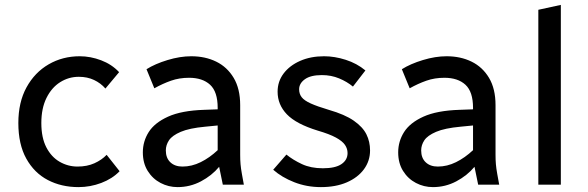

<svg xmlns="http://www.w3.org/2000/svg" viewBox="-20 -755 2403 785"><path d="M55 -252Q55 -337 88.5 -398Q122 -459 179 -492Q236 -525 306 -525Q350 -525 393.5 -508.5Q437 -492 467 -460L411 -393Q392 -415 364.5 -428Q337 -441 302 -441Q261 -441 226 -419Q191 -397 170 -354.5Q149 -312 149 -252Q149 -192 169.5 -152.5Q190 -113 224 -93.5Q258 -74 297 -74Q336 -74 366 -87.5Q396 -101 416 -122L469 -55Q439 -24 394 -7Q349 10 301 10Q231 10 175.5 -19Q120 -48 87.5 -106.5Q55 -165 55 -252Z M564 -132Q564 -177 588 -215Q612 -253 667 -278Q722 -303 815 -306L870 -308V-314Q870 -380 839 -408.5Q808 -437 753 -437Q713 -437 679 -425Q645 -413 611 -394L579 -472Q614 -494 665 -509.5Q716 -525 762 -525Q819 -525 864 -503Q909 -481 935.5 -436.5Q962 -392 962 -325V-122Q962 -101 963.5 -83.5Q965 -66 969 -44L977 0H891L876 -73Q846 -37 801.5 -13.5Q757 10 706 10Q669 10 636.5 -7Q604 -24 584 -56Q564 -88 564 -132ZM658 -140Q658 -109 676.5 -91.5Q695 -74 726 -74Q764 -74 800.5 -92Q837 -110 870 -141V-242L819 -237Q754 -231 719 -216Q684 -201 671 -181.5Q658 -162 658 -140Z M1097 -61 1151 -123Q1178 -101 1214.5 -84Q1251 -67 1300 -67Q1351 -67 1376 -84Q1401 -101 1401 -129Q1401 -147 1390.5 -162.5Q1380 -178 1353.5 -192.5Q1327 -207 1279 -221Q1191 -248 1153 -287.5Q1115 -327 1115 -380Q1115 -422 1139.5 -454.5Q1164 -487 1207 -506Q1250 -525 1305 -525Q1348 -525 1393.5 -510.5Q1439 -496 1474 -467L1423 -401Q1399 -421 1366.5 -434.5Q1334 -448 1296 -448Q1250 -448 1226.5 -431Q1203 -414 1203 -390Q1203 -371 1213.5 -357.5Q1224 -344 1250.5 -332Q1277 -320 1324 -306Q1390 -287 1426.5 -261.5Q1463 -236 1478 -206Q1493 -176 1493 -140Q1493 -97 1468 -63Q1443 -29 1398 -9.5Q1353 10 1292 10Q1234 10 1183 -10Q1132 -30 1097 -61Z M1608 -132Q1608 -177 1632 -215Q1656 -253 1711 -278Q1766 -303 1859 -306L1914 -308V-314Q1914 -380 1883 -408.5Q1852 -437 1797 -437Q1757 -437 1723 -425Q1689 -413 1655 -394L1623 -472Q1658 -494 1709 -509.5Q1760 -525 1806 -525Q1863 -525 1908 -503Q1953 -481 1979.5 -436.5Q2006 -392 2006 -325V-122Q2006 -101 2007.5 -83.5Q2009 -66 2013 -44L2021 0H1935L1920 -73Q1890 -37 1845.5 -13.5Q1801 10 1750 10Q1713 10 1680.5 -7Q1648 -24 1628 -56Q1608 -88 1608 -132ZM1702 -140Q1702 -109 1720.5 -91.5Q1739 -74 1770 -74Q1808 -74 1844.5 -92Q1881 -110 1914 -141V-242L1863 -237Q1798 -231 1763 -216Q1728 -201 1715 -181.5Q1702 -162 1702 -140Z M2181 0V-715L2273 -735V0Z"/></svg>

Font: Radio Canada
Style: Regular
Weight: 400
Designer: Charles Daoud, Etienne Aubert Bonn, Alexandre Saumier Demers, Jacques Le Bailly
Foundry: Radio-Canada
Version: Version 2.104;gftools[0.9.28.dev5+ged2979d]